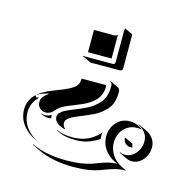

<svg xmlns="http://www.w3.org/2000/svg" viewBox="-85 -589 672 691"><g transform="rotate(15 251.5 -243.0)"><path d="M22.5 -132.8Q22.5 -168.2 48.8 -192.1L54.9 -184.6Q57.9 -186.5 62 -189Q60.5 -185.5 59.8 -182.1Q37.1 -159.4 37.1 -126Q37.1 -96.2 53.8 -72.1Q70.6 -48.1 101.6 -32Q64 -47.6 43.2 -73.6Q22.5 -99.6 22.5 -132.8ZM49.3 -192.6Q60.3 -202.4 76.5 -211.2Q92.8 -220 108.2 -225.6Q123.5 -231.2 139.3 -237.9Q155 -244.6 166.7 -250.9Q178.5 -257.1 185.9 -266.4Q193.4 -275.6 193.4 -287.1V-293H281.2Q283.2 -293 284.7 -291.5Q286.1 -290 286.1 -288.1Q286.1 -272 280.8 -258.4Q275.4 -244.9 266.5 -235.7Q257.6 -226.6 245.5 -218.6Q233.4 -210.7 220.6 -205.3Q207.8 -200 194.2 -194.3Q180.7 -188.7 168.9 -184Q157.2 -179.2 147.1 -172.6Q137 -166 131.3 -158.7Q118.4 -141.6 99.6 -141.6Q86.7 -141.6 77.6 -150.3Q68.6 -158.9 68.6 -173.3Q68.6 -184.1 75.8 -192.7Q83 -201.4 95.5 -209.7Q87.6 -209.7 73.2 -204.5Q58.8 -199.2 49.3 -192.6ZM81.3 -135.7Q89.8 -131.6 99.6 -131.8Q112.3 -131.8 124 -138.9Q124 -137.9 124 -136.7Q124 -131.3 125.2 -126.7Q119.4 -125.2 113.8 -125Q105.2 -125 96.3 -128.2Q87.4 -131.3 81.3 -135.7ZM85.9 -17.6 86.7 -19.3Q140.6 5.9 216.8 5.9Q246.3 5.9 269.7 2.3Q293 -1.2 307.9 -6.3Q322.8 -11.5 335.8 -16.6Q348.9 -21.7 364.4 -25.6Q379.9 -29.5 397.7 -30.3Q376 -38.3 361.1 -52.4Q346.2 -66.4 339.6 -82.2Q333 -97.9 333 -115.2Q333 -145.8 352.3 -167.6Q371.6 -189.5 402.3 -189.5Q416.7 -189.5 429.4 -184.4Q442.1 -179.4 450.9 -170.9L446.8 -172.1Q439.9 -173.6 432.4 -173.3Q412.6 -173.3 397 -163.1Q381.3 -152.8 373.3 -136.4Q365.2 -119.9 365.2 -100.6Q365.2 -76.9 378.8 -55.7Q392.3 -34.4 419.2 -21.7L433.3 -15.4V-14.4Q414.8 -14.4 398.7 -10.6Q382.6 -6.8 369.3 -1.6Q356 3.7 340.7 9Q325.4 14.4 301.3 18.2Q277.1 22 246.8 22Q170.4 22 116 -3.4ZM141.6 -136.7Q141.6 -144.5 147.1 -151.1Q152.6 -157.7 162 -163Q171.4 -168.2 183.6 -173.2Q195.8 -178.2 209.2 -183.7Q222.7 -189.2 236.1 -195.6Q249.5 -201.9 261.7 -210.7Q273.9 -219.5 283.3 -230Q292.7 -240.5 298.2 -255.4Q303.7 -270.3 303.7 -288.1V-296.9Q303.7 -301 301.4 -304.4Q299.1 -307.9 295.4 -309.3L296.6 -311L326.7 -297.1Q330.8 -295.2 333.3 -291.3Q335.7 -287.4 335.7 -282.7V-273.9Q335.7 -256.1 330.2 -241Q324.7 -225.8 315.3 -215.2Q305.9 -204.6 293.7 -195.6Q281.5 -186.5 268.1 -180.2Q254.6 -173.8 241.2 -168.2Q227.8 -162.6 215.7 -157.7Q203.6 -152.8 194.2 -147.8Q184.8 -142.8 179.2 -136.5Q173.6 -130.1 173.6 -122.6Q173.6 -111.6 182.9 -103L184.1 -100.8Q164.1 -105.2 152.8 -114.6Q141.6 -124 141.6 -136.7ZM156 -90.3 156.2 -91.8Q180.4 -80.1 216.8 -80.1Q246.8 -80.1 272 -91.1Q284.4 -96.4 297.6 -106.9Q310.8 -117.4 317.6 -126.7Q315.7 -121.1 315.4 -116.2Q315.4 -108.6 316.7 -100.8Q302.2 -91.6 286.1 -84.5Q261.2 -73.5 231 -73.5Q192.1 -73.5 170.2 -83.7ZM177.5 -372.1 178 -374Q179.7 -373 181.6 -373H289.1Q292.2 -373 294.6 -375.4Q296.9 -377.7 296.9 -380.9V-498.8L298.8 -507.8L328.9 -493.7V-366.7Q328.9 -362.5 326 -359.9Q323.2 -357.2 319.1 -357.2L211.7 -356.9Q209.5 -356.9 207.5 -357.9ZM191.4 -390.6V-473.6H264.6Q274.7 -473.6 279.3 -479V-390.6ZM395.5 -70.6 396.2 -72.5Q404.8 -68.4 414.1 -68.4Q437.5 -68.4 454.1 -87.5Q470.7 -106.7 470.7 -133.8Q470.7 -150.1 461.1 -163.8Q451.4 -177.5 435.1 -185.3L435.8 -187L465.8 -173.1Q482.7 -165.3 492.7 -151Q502.7 -136.7 502.7 -119.9Q502.7 -92 485.6 -72.1Q468.5 -52.2 444.1 -52.2Q434.3 -52.2 425.5 -56.4ZM399.4 -126 401.4 -127.9 431.4 -113.8Q431.4 -107.7 434.1 -102.3L434.8 -100.3Q431.4 -99.6 427.7 -99.6Q417.2 -99.6 408.9 -106.9Q400.6 -114.3 399.4 -126Z"/></g></svg>

Font: AgreloyS1
Style: Medium
Weight: 400
Designer: gluk
Foundry: gluk
Version: Version 0.27